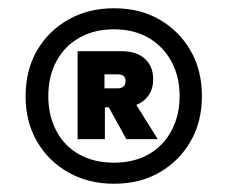

<svg xmlns="http://www.w3.org/2000/svg" viewBox="-20 -732 552 465"><path d="M256 -287Q194 -287 145.5 -314.5Q97 -342 69.5 -389.5Q42 -437 42 -499Q42 -562 69.5 -609.5Q97 -657 145.5 -684.5Q194 -712 256 -712Q319 -712 366.5 -684.5Q414 -657 441.5 -609.5Q469 -562 469 -499Q469 -437 441.5 -389.5Q414 -342 366.5 -314.5Q319 -287 256 -287ZM286 -395 233 -491H302L362 -395ZM256 -338Q304 -338 339.5 -358Q375 -378 395 -415Q415 -452 415 -499Q415 -547 395 -583.5Q375 -620 339.5 -640.5Q304 -661 256 -661Q208 -661 172 -640.5Q136 -620 116.5 -583.5Q97 -547 97 -499Q97 -452 116.5 -415Q136 -378 172 -358Q208 -338 256 -338ZM168 -395V-608H275Q310 -608 330.5 -590Q351 -572 351 -540Q351 -509 330.5 -490.5Q310 -472 275 -472H234V-395ZM233 -518H265Q273 -518 278.5 -522Q284 -526 284 -536Q284 -545 278.5 -548.5Q273 -552 265 -552H233Z"/></svg>

Font: DM Sans 36pt Black
Style: Regular
Weight: 900
Designer: Colophon Foundry, Jonny Pinhorn
Foundry: Colophon Foundry
Version: Version 4.004;gftools[0.9.30]